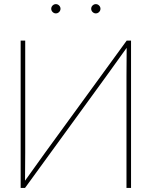

<svg xmlns="http://www.w3.org/2000/svg" viewBox="-20 -928 749 948"><path d="M604.5 0V-551.3Q605 -589.4 605 -627.4Q605.5 -652.8 605.5 -703.6H613.8Q586.4 -665.5 559.1 -627.4Q531.7 -589.4 504.4 -551.3L103.5 0H82V-727.5H104.5V-175.3Q104.5 -124.5 104 -99.6Q104 -61.5 103.5 -23.4H94.7Q149.4 -99.6 203.6 -175.3L605.5 -727.5H627V0ZM430.2 -884.8Q430.2 -891.1 433.3 -896.2Q436.5 -901.4 441.7 -904.5Q446.8 -907.7 453.1 -907.7Q459.5 -907.7 464.6 -904.5Q469.7 -901.4 472.9 -896.2Q476.1 -891.1 476.1 -884.8Q476.1 -878.4 472.9 -873.3Q469.7 -868.2 464.6 -865Q459.5 -861.8 453.1 -861.8Q446.8 -861.8 441.7 -865Q436.5 -868.2 433.3 -873.3Q430.2 -878.4 430.2 -884.8ZM232.9 -884.8Q232.9 -891.1 236.1 -896.2Q239.3 -901.4 244.4 -904.5Q249.5 -907.7 255.9 -907.7Q262.2 -907.7 267.3 -904.5Q272.5 -901.4 275.6 -896.2Q278.8 -891.1 278.8 -884.8Q278.8 -878.4 275.6 -873.3Q272.5 -868.2 267.3 -865Q262.2 -861.8 255.9 -861.8Q249.5 -861.8 244.4 -865Q239.3 -868.2 236.1 -873.3Q232.9 -878.4 232.9 -884.8Z"/></svg>

Font: Intratopia Thin
Style: Regular
Weight: 100
Designer: Rasmus Andersson
Foundry: rsms
Version: Version 3.000;Glyphs 3.2.3 (3260)